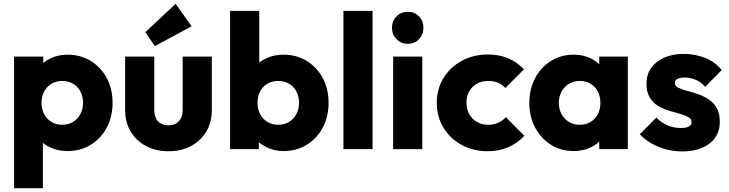

<svg xmlns="http://www.w3.org/2000/svg" viewBox="-20 -783 3828 1008"><path d="M334 10Q285 10 244 -9Q203 -28 177 -61.5Q151 -95 147 -138V-343Q151 -386 177 -421Q203 -456 244 -476Q285 -496 334 -496Q403 -496 456.5 -463Q510 -430 540.5 -373Q571 -316 571 -243Q571 -170 540.5 -113Q510 -56 456.5 -23Q403 10 334 10ZM54 205V-486H207V-361L182 -243L205 -125V205ZM306 -128Q339 -128 363.5 -143Q388 -158 402 -184Q416 -210 416 -243Q416 -277 402 -303Q388 -329 363.5 -343.5Q339 -358 307 -358Q275 -358 250.5 -343.5Q226 -329 212 -303Q198 -277 198 -243Q198 -210 211.5 -184Q225 -158 250 -143Q275 -128 306 -128Z M865 11Q798 11 746.5 -16.5Q695 -44 666 -92.5Q637 -141 637 -204V-486H790V-206Q790 -181 798.5 -163Q807 -145 824 -135Q841 -125 865 -125Q899 -125 919 -146.5Q939 -168 939 -206V-486H1092V-205Q1092 -141 1063 -92.5Q1034 -44 983 -16.5Q932 11 865 11ZM793 -541 743 -614 902 -763 986 -645Z M1468 10Q1419 10 1378 -10.5Q1337 -31 1311 -65.5Q1285 -100 1281 -143V-348Q1285 -391 1311 -424.5Q1337 -458 1378 -477Q1419 -496 1468 -496Q1537 -496 1590.5 -463Q1644 -430 1674.5 -373Q1705 -316 1705 -243Q1705 -170 1674.5 -113Q1644 -56 1590.5 -23Q1537 10 1468 10ZM1188 0V-726H1341V-367L1316 -249L1339 -131V0ZM1441 -128Q1473 -128 1497.5 -143Q1522 -158 1536 -184Q1550 -210 1550 -243Q1550 -277 1536 -303Q1522 -329 1497.5 -343.5Q1473 -358 1441 -358Q1409 -358 1384 -343.5Q1359 -329 1345.5 -303Q1332 -277 1332 -243Q1332 -209 1346 -183Q1360 -157 1384.5 -142.5Q1409 -128 1441 -128Z M1783 0V-726H1936V0Z M2044 0V-486H2197V0ZM2121 -553Q2085 -553 2061.5 -577.5Q2038 -602 2038 -637Q2038 -673 2061.5 -697Q2085 -721 2121 -721Q2157 -721 2180 -697Q2203 -673 2203 -637Q2203 -602 2180 -577.5Q2157 -553 2121 -553Z M2540 11Q2465 11 2404 -22Q2343 -55 2308 -113Q2273 -171 2273 -243Q2273 -316 2308.5 -373.5Q2344 -431 2405 -464Q2466 -497 2542 -497Q2599 -497 2646.5 -477.5Q2694 -458 2731 -419L2633 -321Q2616 -340 2593.5 -349Q2571 -358 2542 -358Q2509 -358 2483.5 -343.5Q2458 -329 2443.5 -303.5Q2429 -278 2429 -244Q2429 -210 2443.5 -184Q2458 -158 2484 -143Q2510 -128 2542 -128Q2572 -128 2595.5 -138.5Q2619 -149 2636 -168L2733 -70Q2695 -30 2647 -9.5Q2599 11 2540 11Z M2992 10Q2925 10 2872.5 -23Q2820 -56 2789.5 -113Q2759 -170 2759 -243Q2759 -316 2789.5 -373Q2820 -430 2872.5 -463Q2925 -496 2992 -496Q3041 -496 3080.5 -477Q3120 -458 3145 -424.5Q3170 -391 3173 -348V-138Q3170 -95 3145.5 -61.5Q3121 -28 3081 -9Q3041 10 2992 10ZM3023 -128Q3072 -128 3102 -160.5Q3132 -193 3132 -243Q3132 -277 3118.5 -303Q3105 -329 3080.5 -343.5Q3056 -358 3024 -358Q2992 -358 2967.5 -343.5Q2943 -329 2928.5 -303Q2914 -277 2914 -243Q2914 -210 2928 -184Q2942 -158 2967 -143Q2992 -128 3023 -128ZM3126 0V-131L3149 -249L3126 -367V-486H3276V0Z M3561 12Q3518 12 3476.5 1Q3435 -10 3399.5 -30.5Q3364 -51 3339 -78L3426 -166Q3450 -140 3483 -125.5Q3516 -111 3555 -111Q3582 -111 3596.5 -119Q3611 -127 3611 -141Q3611 -159 3593.5 -168.5Q3576 -178 3549 -185.5Q3522 -193 3492 -202Q3462 -211 3435 -227Q3408 -243 3391 -271.5Q3374 -300 3374 -344Q3374 -391 3398 -425.5Q3422 -460 3466 -480Q3510 -500 3569 -500Q3631 -500 3683.5 -478.5Q3736 -457 3769 -415L3682 -327Q3659 -354 3630.5 -365Q3602 -376 3575 -376Q3549 -376 3536 -368.5Q3523 -361 3523 -347Q3523 -332 3540 -323Q3557 -314 3584 -307Q3611 -300 3641 -290Q3671 -280 3698 -263Q3725 -246 3742 -217.5Q3759 -189 3759 -143Q3759 -72 3705.5 -30Q3652 12 3561 12Z"/></svg>

Font: Outfit
Style: Bold
Weight: 700
Designer: Rodrigo Fuenzalida
Foundry: fragTYPE
Version: Version 1.100;gftools[0.9.27]